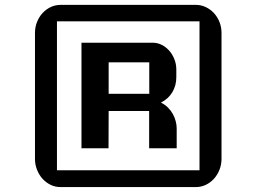

<svg xmlns="http://www.w3.org/2000/svg" viewBox="-20 -760 1042 780"><path d="M122.1 -626Q122.1 -649.9 130.4 -670.7Q138.7 -691.4 152.8 -706.8Q167 -722.2 185.8 -731.2Q204.6 -740.2 226.1 -740.2H775.9Q796.9 -740.2 815.9 -731.2Q835 -722.2 849.1 -706.8Q863.3 -691.4 871.6 -670.7Q879.9 -649.9 879.9 -626V-114.7Q879.9 -91.3 871.6 -70.3Q863.3 -49.3 849.1 -33.7Q835 -18.1 815.9 -9Q796.9 0 775.9 0H226.1Q204.6 0 185.8 -9Q167 -18.1 152.8 -33.7Q138.7 -49.3 130.4 -70.3Q122.1 -91.3 122.1 -114.7ZM790.5 -68.4V-673.3H211.4V-68.4ZM311 -586.4H601.1Q619.6 -586.4 636.7 -577.9Q653.8 -569.3 667 -554.7Q680.2 -540 688.2 -520Q696.3 -500 696.3 -477.5V-446.3Q696.3 -412.6 680.2 -385.5Q664.1 -358.4 633.8 -343.3Q650.4 -335 662.4 -323Q674.3 -311 682.1 -296.9Q689.9 -282.7 693.8 -267.6Q697.8 -252.4 697.8 -238.8V-157.7H585.9V-309.1H421.4L420.9 -157.7H311ZM586.4 -378.9V-506.8H421.4V-378.9Z"/></svg>

Font: Atomic Age
Style: Regular
Weight: 400
Version: Version 1.007; ttfautohint (v1.4.1) -l 6 -r 46 -G 0 -x 0 -H 